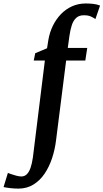

<svg xmlns="http://www.w3.org/2000/svg" viewBox="-140 -835 596 1106"><path d="M138.5 -604.5Q146 -648.5 164.5 -686.5Q183 -724.5 211 -753.5Q239 -782.5 275.2 -798.8Q311.5 -815 354 -815Q374 -815 395.8 -812.8Q417.5 -810.5 436.5 -803L409.5 -725Q400.5 -732 384 -739.8Q367.5 -747.5 342 -747Q315.5 -747 299 -732Q282.5 -717 273.8 -690.5Q265 -664 260 -628.5L250.5 -559H362.5L351.5 -486.5H241L183 -28Q176.5 26.5 159.8 76.8Q143 127 116.5 166Q90 205 52.8 228Q15.5 251 -32.5 251.5Q-57.5 251.5 -82.5 248.5Q-107.5 245.5 -119.5 242.5L-94.5 161Q-91.5 162.5 -77.5 167.5Q-63.5 172.5 -46.5 177Q-29.5 181.5 -17.5 181.5Q1.5 181.5 14.5 168.8Q27.5 156 36 131.5Q44.5 107 49.5 71.5L118.5 -486.5H54.5L63 -528.5L131 -557Z"/></svg>

Font: Merriweather Light 18pt SemiBold
Style: Italic
Weight: 600
Italic angle: -7.8°
Version: Version 2.101